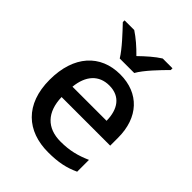

<svg xmlns="http://www.w3.org/2000/svg" viewBox="-219 -884 1011 1011"><g transform="rotate(45 287.0 -378.0)"><path d="M235 -606H343C368 -651 431 -716 468 -753V-766H395C360 -744 324 -712 288 -677C254 -712 218 -743 183 -766H111V-753C147 -715 208 -651 235 -606ZM296 -549C150 -549 53 -446 53 -266C53 -83 161 10 317 10C394 10 444 -1 498 -26V-114C441 -89 392 -76 324 -76C222 -76 165 -137 162 -246H524V-305C524 -455 437 -549 296 -549ZM297 -467C379 -467 417 -409 418 -325H164C173 -415 220 -467 297 -467Z"/></g></svg>

Font: Noto Sans Lao UI Med
Style: Regular
Weight: 500
Designer: Monotype Design Team
Foundry: Monotype Imaging Inc.
Version: Version 2.000